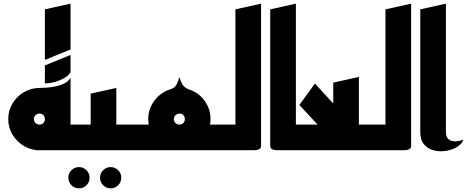

<svg xmlns="http://www.w3.org/2000/svg" viewBox="-20 -820 2549 1048"><path d="M173 0 238 -140H435V0ZM321 0V-200H365V0ZM225 -365V-463L365 -520V-426Q357 -410 334 -396Q311 -382 282 -373.5Q253 -365 225 -365ZM225 -493V-769L365 -800V-550ZM365 -170 196 -340Q209 -340 233 -341.5Q257 -343 283.5 -348.5Q310 -354 332.5 -365.5Q355 -377 365 -396ZM196.3 0Q149.5 0 110.8 -23Q72 -46 48.5 -84.8Q25 -123.6 25 -169.8Q25 -217 48.5 -255.7Q72 -294.4 111 -317.2Q150 -340 196.5 -340Q243 -340 281 -317Q319 -294 342 -255.7Q365 -217.3 365 -170Q365 -123 342 -84.5Q319 -46 281 -23Q243 0 196.3 0ZM196 -140Q209 -140 217 -148.7Q225 -157.4 225 -170Q225 -182.6 217 -191.3Q209 -200 196 -200Q183 -200 174 -191.3Q165 -182.6 165 -170Q165 -157.4 174 -148.7Q183 -140 196 -140Z M584 208Q560 208 543 191Q526 174 526 150Q526 126 543 109Q560 92 584 92Q608 92 625 109Q642 126 642 150Q642 174 625 191Q608 208 584 208ZM411 208Q387 208 370 191Q353 174 353 150Q353 126 370 109Q387 92 411 92Q435 92 452 109Q469 126 469 150Q469 174 452 191Q435 208 411 208Z M515 0V-140H735V0ZM395 0V-140H475V-309L615 -340V-23Q615 -11 605 -6Q595 -1 585 -0.5Q575 0 575 0Z M695 0V-140H895L960 0ZM960 0 1025 -140H1225V0ZM960.3 0Q913.5 0 874.8 -23Q836 -46 812.5 -84.5Q789 -123 789 -170Q789 -226 823.5 -271.4Q858.1 -316.9 911 -333Q928 -338 938 -350Q948 -362 959 -399Q972 -361 982.5 -350Q993 -339 1011 -332Q1062.6 -316.1 1095.8 -271.2Q1129 -226.4 1129 -169.6Q1129 -123 1106 -84.5Q1083 -46 1045 -23Q1007 0 960.3 0ZM960 -140Q973 -140 981 -148.7Q989 -157.4 989 -170Q989 -182.6 981 -191.3Q973 -200 960 -200Q947 -200 938 -191.3Q929 -182.6 929 -170Q929 -157.4 938 -148.7Q947 -140 960 -140Z M1185 0V-140H1265V-769L1405 -800V-23Q1405 -11 1395 -6Q1385 -1 1375 -0.5Q1365 0 1365 0Z M1495 0Q1495 0 1485 -0.5Q1475 -1 1465 -6Q1455 -11 1455 -23V-769L1595 -800V-140H1675V0Z M1635 0V-140H2044V0ZM1833 -11 1614 -247 1699 -364 1936 -106ZM1799 -50V-369L1939 -400V-50Z M2004 0V-140H2084V-769L2224 -800V-23Q2224 -11 2214 -6Q2204 -1 2194 -0.5Q2184 0 2184 0Z M2509 -58Q2503 -36 2477.5 -19.5Q2452 -3 2417.5 3Q2383 9 2350.5 1.5Q2318 -6 2296 -30.5Q2274 -55 2274 -100V-769L2414 -800V-100Q2414 -75 2425 -63.5Q2436 -52 2452 -49.5Q2468 -47 2484 -50.5Q2500 -54 2509 -58Z"/></svg>

Font: Reem Kufi Fun
Style: Regular
Weight: 400
Designer: Khaled Hosny
Version: Version 1.005